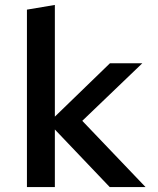

<svg xmlns="http://www.w3.org/2000/svg" viewBox="-20 -757 640 777"><path d="M89 0V-718L202 -737V-285L425 -501H556L313 -268L569 0H424L202 -233V0Z"/></svg>

Font: Red Hat Mono Medium
Style: Regular
Weight: 500
Monospace: yes
Designer: Pentagram, MCKL
Foundry: Pentagram, MCKL
Version: Version 1.023; ttfautohint (v1.8.3)